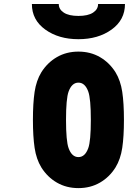

<svg xmlns="http://www.w3.org/2000/svg" viewBox="-20 -937 707 967"><path d="M474 -916.7H609.4Q609.4 -836.6 542 -788.1Q474.6 -739.6 375 -739.6Q275.4 -739.6 208 -788.1Q140.6 -836.6 140.6 -916.7H276Q276 -890 301.4 -873.4Q326.8 -856.8 375 -856.8Q423.2 -856.8 448.6 -873.4Q474 -890 474 -916.7ZM561.8 -572.9Q587.2 -531.2 595.7 -474.3Q604.2 -417.3 604.2 -333.3Q604.2 -249.3 595.7 -192.4Q587.2 -135.4 561.8 -93.8Q531.2 -44.9 483.4 -17.3Q435.5 10.4 375 10.4Q314.5 10.4 266.6 -17.3Q218.8 -44.9 188.2 -93.8Q162.8 -135.4 154.3 -192.4Q145.8 -249.3 145.8 -333.3Q145.8 -417.3 154.3 -474.3Q162.8 -531.2 188.2 -572.9Q218.8 -621.7 266.6 -649.4Q314.5 -677.1 375 -677.1Q435.5 -677.1 483.4 -649.4Q531.2 -621.7 561.8 -572.9ZM325.5 -475.9Q312.5 -440.1 312.5 -333.3Q312.5 -226.6 325.5 -190.8Q341.8 -145.8 375 -145.8Q408.2 -145.8 424.5 -190.8Q437.5 -226.6 437.5 -333.3Q437.5 -440.1 424.5 -475.9Q408.2 -520.8 375 -520.8Q341.8 -520.8 325.5 -475.9Z"/></svg>

Font: Monoid
Style: Bold
Weight: 700
Width: 4
Designer: Andreas Larsen (@larsenwork)
Version: Version 0.61